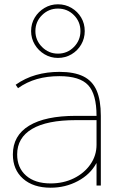

<svg xmlns="http://www.w3.org/2000/svg" viewBox="-20 -865 569 895"><path d="M216 10Q135 10 87.5 -32Q40 -74 40 -145Q40 -233 115.5 -279Q191 -325 334 -325H430Q430 -426 391 -468Q352 -510 257 -510Q200 -510 152.5 -496.5Q105 -483 64 -454L53 -470Q97 -501 148 -515.5Q199 -530 257 -530Q326 -530 368.5 -509Q411 -488 430.5 -443Q450 -398 450 -325V0H430V-104H429Q401 -52 343 -21Q285 10 216 10ZM216 -10Q276 -10 324.5 -34Q373 -58 401.5 -99Q430 -140 430 -190V-305H334Q199 -305 129.5 -264Q60 -223 60 -145Q60 -83 101.5 -46.5Q143 -10 216 -10ZM250 -595Q216 -595 187.5 -612Q159 -629 142 -657.5Q125 -686 125 -720Q125 -755 142 -783Q159 -811 187.5 -828Q216 -845 250 -845Q285 -845 313.5 -828Q342 -811 358.5 -783Q375 -755 375 -720Q375 -686 358.5 -657.5Q342 -629 313.5 -612Q285 -595 250 -595ZM250 -615Q294 -615 324.5 -646Q355 -677 355 -720Q355 -764 324.5 -794.5Q294 -825 250 -825Q207 -825 176 -794.5Q145 -764 145 -720Q145 -677 176 -646Q207 -615 250 -615Z"/></svg>

Font: M PLUS 2 Thin
Style: Regular
Weight: 100
Designer: Coji Morishita
Foundry: UNDERFOREST DESIGN
Version: Version 1.001